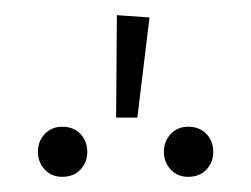

<svg xmlns="http://www.w3.org/2000/svg" viewBox="-20 -869 331 253"><path d="M134 -849 177 -846 161 -714H133ZM95 -669Q95 -655 86 -645.5Q77 -636 62 -636Q48 -636 39 -645.5Q30 -655 30 -669Q30 -683 39 -692.5Q48 -702 62 -702Q77 -702 86 -692.5Q95 -683 95 -669ZM261 -669Q261 -655 252 -645.5Q243 -636 228 -636Q214 -636 205 -645.5Q196 -655 196 -669Q196 -683 205 -692.5Q214 -702 228 -702Q243 -702 252 -692.5Q261 -683 261 -669Z"/></svg>

Font: Fira Sans Condensed ExtraLight
Style: Regular
Weight: 275
Width: 3
Designer: Carrois Corporate & Edenspiekermann AG
Foundry: Carrois Corporate GbR & Edenspiekermann AG
Version: Version 4.203